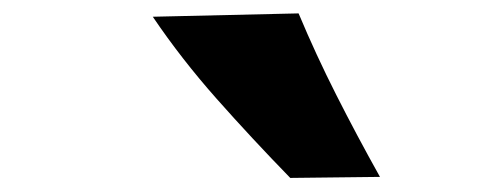

<svg xmlns="http://www.w3.org/2000/svg" viewBox="-20 -900 721 281"><path d="M404.8 -639.6Q348.6 -697.3 297.1 -755.4Q245.6 -813.5 203.6 -875.5L417 -880.4Q442.4 -819.8 472.2 -761Q502 -702.1 536.1 -641.1Z"/></svg>

Font: Pinar-DS2-FD ExtraBold
Style: Regular
Weight: 800
Designer: Amin Abedi
Version: Version 3.000